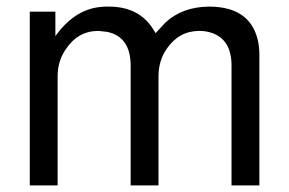

<svg xmlns="http://www.w3.org/2000/svg" viewBox="-20 -559 873 579"><path d="M69.8 -523.9H147V-450.2Q201.2 -525.9 274.9 -537.1Q284.2 -538.1 294.9 -539.1H308.1Q397 -539.1 439.9 -474.1Q444.8 -466.8 449.2 -459L478 -490.2Q528.8 -538.1 609.9 -539.1Q731.9 -539.1 756.8 -440.9Q762.2 -418.9 762.2 -393.1V0H678.2V-360.8Q678.2 -441.9 615.2 -460.9Q599.1 -465.8 581.1 -465.8Q520 -465.8 482.9 -412.1Q458 -376 458 -329.1V0H374V-360.8Q374 -448.2 303.2 -462.9L276.9 -465.8Q214.8 -465.8 178.2 -410.2Q153.8 -375 153.8 -329.1V0H69.8Z"/></svg>

Font: SolaimanLipiNormal
Style: Normal
Weight: 400
Designer: Solaiman Karim
Version: Version 1.6.1 ; ttfautohint (v1.5.65-e2d9)